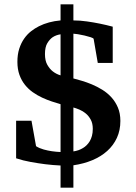

<svg xmlns="http://www.w3.org/2000/svg" viewBox="-20 -762 627 884"><path d="M407.2 -168.9Q407.2 -193.8 397.9 -210.9Q388.7 -228 375.2 -239.3Q361.8 -250.5 346.2 -257.1Q330.6 -263.7 317.9 -267.1V-64.9Q342.8 -68.4 362.3 -80.6Q370.6 -85.4 378.7 -93.3Q386.7 -101.1 393.1 -111.6Q399.4 -122.1 403.3 -136.2Q407.2 -150.4 407.2 -168.9ZM258.8 -604Q238.8 -601.1 222.7 -590.8Q209 -581.5 198 -563.5Q187 -545.4 187 -513.2Q187 -482.4 198 -463.4Q209 -444.3 222.7 -433.6Q238.8 -420.9 258.8 -415ZM534.2 -205.1Q534.2 -162.1 518.3 -127.4Q502.4 -92.8 473.6 -66.9Q444.8 -41 405 -24.4Q365.2 -7.8 317.9 -1V102.1H258.8V0Q224.1 -1.5 188.5 -5.9Q157.7 -9.8 122.1 -16.1Q86.4 -22.5 54.2 -33.2V-206.1H125L146 -88.9Q161.6 -79.1 181.2 -73.7Q200.7 -68.4 217.8 -65.9Q237.8 -63 258.8 -62V-282.2Q240.2 -287.6 218.3 -294.9Q196.3 -302.2 174.1 -312.5Q151.9 -322.8 131.3 -337.2Q110.8 -351.6 95 -371.3Q79.1 -391.1 69.6 -417.2Q60.1 -443.4 60.1 -477.1Q60.1 -511.2 68.6 -537.6Q77.1 -564 91.1 -584Q105 -604 122.8 -617.9Q140.6 -631.8 159.2 -641.1Q203.1 -663.1 258.8 -668V-742.2H317.9V-668Q348.6 -668 380.6 -663.3Q412.6 -658.7 439 -653.3Q469.7 -647 499 -639.2V-472.2H430.2L411.1 -583Q410.2 -586.4 397.7 -590.6Q385.3 -594.7 369.4 -598.4Q353.5 -602.1 338.6 -604.5Q323.7 -606.9 317.9 -606.9V-400.9Q334.5 -396.5 356.9 -389.9Q379.4 -383.3 403.3 -373.3Q427.2 -363.3 450.7 -348.9Q474.1 -334.5 492.7 -314.2Q511.2 -293.9 522.7 -267.1Q534.2 -240.2 534.2 -205.1Z"/></svg>

Font: Charis SIL Phon
Style: Bold
Weight: 700
Foundry: SIL International
Version: Version 5.000